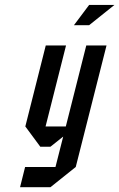

<svg xmlns="http://www.w3.org/2000/svg" viewBox="-20 -687 491 790"><path d="M335 -500H418.3L291.7 0L187.5 83.3H62.5L83.3 0H208.3L240 -125L187.5 -83.3H145.8L84.2 -166.7L168.3 -500H251.7L167.5 -166.7H250.8ZM284.2 -583.3 346.7 -666.7H450.8L346.7 -583.3Z"/></svg>

Font: Yulong
Style: Italic
Weight: 400
Italic angle: -14.25°
Designer: GGBotNet
Foundry: f0n7.com
Version: 1.00